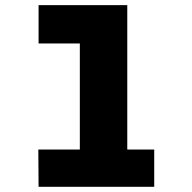

<svg xmlns="http://www.w3.org/2000/svg" viewBox="-20 -721 740 741"><path d="M471.2 -144H575.2V0H128.9L127.9 -144H288.1V-553.2H128.9V-701.2H471.2Z"/></svg>

Font: Argentum Sans
Style: Bold
Weight: 700
Designer: Julieta Ulanovsky (Modified by Cristiano Sobral)
Foundry: Julieta Ulanovsky
Version: Version 1.000; ttfautohint (v1.5.65-e2d9)